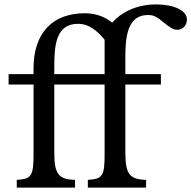

<svg xmlns="http://www.w3.org/2000/svg" viewBox="-20 -850 867 870"><path d="M56 -35V0H320V-35C244 -37 226 -62 226 -161V-467H454V-153C454 -52 445 -39 378 -35V0H642V-35C566 -37 548 -62 548 -161V-467H709V-514H548V-592C548 -684 558 -782 650 -782C675 -782 689 -776 722 -748C751 -724 767 -715 783 -715C808 -715 827 -735 827 -762C827 -802 769 -830 687 -830C595 -830 526 -791 488 -747C465 -768 421 -790 365 -790C216 -790 134 -699 132 -546V-514H19V-467H132V-153C132 -52 123 -39 56 -35ZM226 -514V-552C226 -649 236 -742 333 -742C383 -742 419 -712 454 -670V-514Z"/></svg>

Font: Libre Baskerville
Style: Regular
Weight: 400
Designer: Pablo Impallari, Rodrigo Fuenzalida
Foundry: Pablo Impallari, Rodrigo Fuenzalida
Version: Version 1.051;Glyphs 3.2.3 (3260)